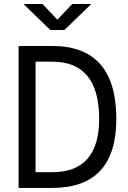

<svg xmlns="http://www.w3.org/2000/svg" viewBox="-20 -918 626 938"><path d="M70.8 0V-693.4H234.9Q548.3 -693.4 548.3 -336.9Q548.3 0 234.9 0ZM153.8 -76.7H234.9Q464.4 -76.7 464.4 -336.9Q464.4 -616.7 234.9 -616.7H153.8ZM225.6 -771.5 94.7 -898.4H187.5L260.3 -821.8L333 -898.4H425.8L294.9 -771.5Z"/></svg>

Font: CaskaydiaMono NF SemiLight
Style: Regular
Weight: 350
Designer: Aaron Bell
Foundry: Saja Typeworks
Version: Version 2111.001; ttfautohint (v1.8.4);Nerd Fonts 3.1.1